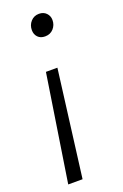

<svg xmlns="http://www.w3.org/2000/svg" viewBox="-134 -516 485 755"><g transform="rotate(-20 109.0 -138.0)"><path d="M87 -422Q87 -443 100.5 -458Q114 -473 135 -473Q154 -473 165.5 -461Q177 -449 177 -432Q177 -411 163.5 -396Q150 -381 128 -381Q109 -381 98 -392.5Q87 -404 87 -422ZM131 -249 74 197H14L83 -249Z"/></g></svg>

Font: Fira Sans Extra Condensed Light
Style: Italic
Weight: 300
Width: 3
Italic angle: -8°
Designer: Carrois Corporate & Edenspiekermann AG
Foundry: Carrois Corporate GbR & Edenspiekermann AG
Version: Version 4.203